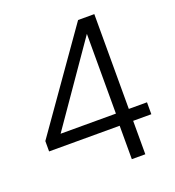

<svg xmlns="http://www.w3.org/2000/svg" viewBox="-131 -820 840 923"><g transform="rotate(-20 289.0 -358.5)"><path d="M386 -171H25V-224L372 -717H455V-232H548V-171H455V0H386ZM389 -232V-640L106 -232Z"/></g></svg>

Font: Poppins-tnum Light
Style: Regular
Weight: 300
Designer: Ninad Kale (Devanagari), Jonny Pinhorn (Latin)
Foundry: Indian Type Foundry
Version: Version 4.004